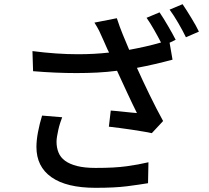

<svg xmlns="http://www.w3.org/2000/svg" viewBox="-20 -848 996 917"><path d="M277 -288Q272 -275 267 -259.5Q262 -244 258.5 -228Q255 -212 252.5 -197Q250 -182 250 -171Q250 -143 259.5 -119.5Q269 -96 291 -80Q313 -64 348.5 -55Q384 -46 436 -46Q484 -46 520 -48Q556 -50 585 -54Q614 -58 638.5 -62.5Q663 -67 689 -73L687 27Q645 34 587 41.5Q529 49 436 49Q298 49 226 -1.5Q154 -52 154 -146Q154 -178 161.5 -217.5Q169 -257 181 -296ZM742 -789Q751 -776 761.5 -759Q772 -742 782.5 -724Q793 -706 802.5 -689Q812 -672 819 -658L790 -644L804 -563Q763 -552 720 -542Q677 -532 634 -524Q660 -466 693.5 -397Q727 -328 759 -270L705 -212Q688 -216 663 -220Q638 -224 610 -228.5Q582 -233 553 -236.5Q524 -240 500 -243L509 -320Q522 -319 538.5 -317.5Q555 -316 572.5 -314Q590 -312 606 -310.5Q622 -309 634 -308Q624 -328 612 -353Q600 -378 587.5 -405Q575 -432 562.5 -459Q550 -486 539 -510Q493 -504 445 -501.5Q397 -499 345 -499Q246 -499 138 -508L135 -604Q251 -589 352 -589Q392 -589 429 -591Q466 -593 501 -597Q493 -612 487 -626.5Q481 -641 474 -656Q462 -684 453.5 -701Q445 -718 431 -740L538 -761Q552 -718 566.5 -683Q581 -648 597 -610Q635 -617 673 -625.5Q711 -634 749 -645Q734 -674 715.5 -706.5Q697 -739 680 -763ZM852 -828Q861 -815 872 -797.5Q883 -780 894 -762Q905 -744 914.5 -727Q924 -710 930 -697L868 -670Q853 -701 831.5 -738Q810 -775 790 -802Z"/></svg>

Font: Kinto Sans Med
Style: Regular
Weight: 500
Designer: Authors: Ryoko NISHIZUKA  (kana & ideographs); Paul D. Hunt (Latin, Greek & Cyrillic); Wenlong ZHANG  (bopomofo); Sandol
Foundry: Adobe Systems Incorporated, ookami Inc.
Version: Version 0.001